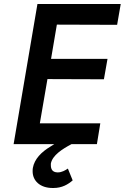

<svg xmlns="http://www.w3.org/2000/svg" viewBox="-20 -720 623 959"><path d="M167 -700 48 0H251C244 4 238 8 232 12C187 39 152 74 144 119C143 125 143 131 143 136C143 182 179 219 243 219C245 219 246 219 247 219C290 219 320 201 343 181L319 122C306 131 288 141 270 141C269 141 267 141 266 141C241 140 234 124 234 105C234 102 234 100 234 97C242 55 292 24 337 0H464L481 -104H179L217 -325L499 -324L517 -426H235L264 -597L565 -596L583 -700Z"/></svg>

Font: Jost Medium
Style: Italic
Weight: 500
Italic angle: -5°
Version: Version 3.710